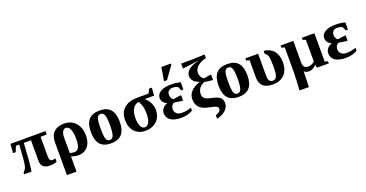

<svg xmlns="http://www.w3.org/2000/svg" viewBox="-39 -1590 5049 2649"><g transform="rotate(-20 2485.0 -265.0)"><path d="M490.2 -51.3Q511.2 -51.3 537.6 -57.6V-11.2Q522 -2.4 494.1 3.7Q466.3 9.8 437.5 9.8Q306.2 9.8 306.2 -106V-408.2H200.7L186 -187Q180.2 -89.8 165 0H56.6V-22Q89.4 -55.7 101.1 -88.6Q112.8 -121.6 117.7 -189.9L133.8 -408.2H85L52.2 -326.2H12.7L22.9 -459H537.6V-408.2H447.3V-114.7Q447.3 -51.3 490.2 -51.3Z M607.4 -270.5Q607.4 -366.2 661.1 -417.7Q714.8 -469.2 814 -469.2Q880.4 -469.2 932.6 -437.7Q984.9 -406.2 1013.4 -347.9Q1042 -289.6 1042 -210.9Q1042 -143.1 1018.8 -93.5Q995.6 -43.9 953.9 -17.1Q912.1 9.8 859.4 9.8Q802.7 9.8 748.5 -10.7V212.9H607.4ZM814.5 -49.3Q857.4 -49.3 878.4 -88.6Q899.4 -127.9 899.4 -209.5Q899.4 -301.8 877.7 -353.3Q856 -404.8 815.4 -404.8Q784.2 -404.8 766.4 -373.8Q748.5 -342.8 748.5 -283.2V-60.1Q776.9 -49.3 814.5 -49.3Z M1544.9 -231.9Q1544.9 -108.4 1491.9 -49.3Q1439 9.8 1330.1 9.8Q1224.6 9.8 1172.9 -50Q1121.1 -109.9 1121.1 -231.9Q1121.1 -353.5 1173.6 -412.4Q1226.1 -471.2 1334 -471.2Q1442.9 -471.2 1493.9 -410.4Q1544.9 -349.6 1544.9 -231.9ZM1401.9 -231.9Q1401.9 -339.4 1386 -380.6Q1370.1 -421.9 1331.1 -421.9Q1293.5 -421.9 1278.8 -382.3Q1264.2 -342.8 1264.2 -231.9Q1264.2 -119.1 1279.1 -79.1Q1293.9 -39.1 1331.1 -39.1Q1369.6 -39.1 1385.7 -81.3Q1401.9 -123.5 1401.9 -231.9Z M1931.2 -215.8Q1931.2 -324.2 1883.3 -398.4Q1827.1 -389.2 1795.7 -338.9Q1764.2 -288.6 1764.2 -206.5Q1764.2 -129.9 1785.6 -84.5Q1807.1 -39.1 1845.7 -39.1Q1887.2 -39.1 1909.2 -85.4Q1931.2 -131.8 1931.2 -215.8ZM1978 -405.8V-402.8Q2022.5 -364.7 2045.9 -315.2Q2069.3 -265.6 2069.3 -213.9Q2069.3 -147.5 2040.3 -96.7Q2011.2 -45.9 1958.5 -18.1Q1905.8 9.8 1838.4 9.8Q1739.7 9.8 1680.4 -54.2Q1621.1 -118.2 1621.1 -226.1Q1621.1 -335 1690.2 -397Q1759.3 -459 1881.3 -459H2050.3L2081.5 -520.5H2121.1L2113.3 -405.8Z M2533.7 -34.2Q2464.4 9.8 2362.8 9.8Q2262.2 9.8 2208.3 -26.9Q2154.3 -63.5 2154.3 -130.9Q2154.3 -170.4 2178.7 -201.4Q2203.1 -232.4 2246.1 -245.1V-248.5Q2173.3 -279.8 2173.3 -349.1Q2173.3 -405.3 2229.2 -438.2Q2285.2 -471.2 2380.9 -471.2Q2455.6 -471.2 2522 -453.6V-348.1H2490.2L2464.8 -404.3Q2432.1 -421.9 2388.2 -421.9Q2351.6 -421.9 2330.3 -401.9Q2309.1 -381.8 2309.1 -349.1Q2309.1 -320.8 2319.3 -299.6Q2329.6 -278.3 2346.7 -269L2398.9 -277.3Q2434.6 -283.7 2440.4 -283.7H2465.3V-206.5H2440.4Q2433.6 -206.5 2397.5 -213.4Q2355 -221.2 2338.4 -222.2Q2314.5 -211.9 2302.2 -190.7Q2290 -169.4 2290 -140.6Q2290 -101.6 2317.6 -76.7Q2345.2 -51.8 2392.1 -51.8Q2457 -51.8 2505.4 -67.9L2533.7 -76.7ZM2311.5 -545.9V-562L2342.3 -743.2H2481.4V-725.1L2353.5 -545.9Z M2843.8 -649.4 2614.7 -621.1V-693.8H2660.6Q2735.4 -693.8 2829.1 -696.3Q2922.9 -698.7 2962.4 -702.1V-648.9Q2883.3 -631.8 2835.7 -590.6Q2788.1 -549.3 2788.1 -494.1Q2788.1 -460.4 2804.7 -431.9Q2821.3 -403.3 2844.2 -395L2867.7 -399.4Q2920.9 -409.7 2931.6 -409.7H2951.2V-332.5H2931.2Q2916.5 -332.5 2885 -337.2Q2853.5 -341.8 2828.1 -346.2Q2773.9 -322.3 2749 -287.4Q2724.1 -252.4 2724.1 -205.1Q2724.1 -160.2 2753.4 -138.4Q2782.7 -116.7 2852.1 -103.5Q2929.7 -88.4 2964.4 -58.6Q2999 -28.8 2999 23.9Q2999 84 2950.4 128.4Q2901.9 172.9 2821.3 190.4V139.6Q2862.3 125 2878.9 109.9Q2895.5 94.7 2895.5 70.8Q2895.5 46.4 2872.3 33.2Q2849.1 20 2783.2 8.3Q2680.2 -9.8 2635.5 -54.9Q2590.8 -100.1 2590.8 -178.7Q2590.8 -242.7 2635.5 -291Q2680.2 -339.4 2766.1 -368.2V-371.6Q2711.9 -389.6 2684.6 -421.1Q2657.2 -452.6 2657.2 -494.6Q2657.2 -547.9 2704.6 -586.7Q2752 -625.5 2843.8 -646Z M3418.9 -231.9Q3418.9 -108.4 3366 -49.3Q3313 9.8 3204.1 9.8Q3098.6 9.8 3046.9 -50Q2995.1 -109.9 2995.1 -231.9Q2995.1 -353.5 3047.6 -412.4Q3100.1 -471.2 3208 -471.2Q3316.9 -471.2 3367.9 -410.4Q3418.9 -349.6 3418.9 -231.9ZM3275.9 -231.9Q3275.9 -339.4 3260 -380.6Q3244.1 -421.9 3205.1 -421.9Q3167.5 -421.9 3152.8 -382.3Q3138.2 -342.8 3138.2 -231.9Q3138.2 -119.1 3153.1 -79.1Q3168 -39.1 3205.1 -39.1Q3243.7 -39.1 3259.8 -81.3Q3275.9 -123.5 3275.9 -231.9Z M3707.5 9.8Q3518.1 9.8 3518.1 -161.1V-415L3471.7 -426.8V-459H3659.2V-132.8Q3659.2 -39.1 3723.1 -39.1Q3751.5 -39.1 3767.8 -56.2Q3784.2 -73.2 3791.3 -108.2Q3798.3 -143.1 3798.3 -224.6Q3798.3 -332 3787.4 -369.1Q3776.4 -406.2 3744.6 -425.8V-470.7Q3840.3 -459 3890.6 -398.2Q3940.9 -337.4 3940.9 -232.4Q3940.9 -118.7 3879.4 -54.4Q3817.9 9.8 3707.5 9.8Z M4346.7 -44.9Q4315.9 -14.2 4290.3 -2.2Q4264.6 9.8 4237.3 9.8Q4193.4 9.8 4167 -15.6Q4167 38.1 4160.6 212.9H4022.9V190.9Q4034.7 64 4034.7 -50.3V-414.6L3988.8 -426.8V-459H4175.8V-140.6Q4175.8 -96.2 4194.3 -75.9Q4212.9 -55.7 4251.5 -55.7Q4297.9 -55.7 4344.2 -94.2V-414.6L4302.2 -426.8V-459H4485.4V-43.9L4530.3 -31.7V0H4356Z M4949.7 -34.2Q4880.4 9.8 4778.8 9.8Q4678.2 9.8 4624.3 -26.9Q4570.3 -63.5 4570.3 -130.9Q4570.3 -170.4 4594.7 -201.4Q4619.1 -232.4 4662.1 -245.1V-248.5Q4589.4 -279.8 4589.4 -349.1Q4589.4 -405.3 4645.3 -438.2Q4701.2 -471.2 4796.9 -471.2Q4871.6 -471.2 4938 -453.6V-348.1H4906.2L4880.9 -404.3Q4848.1 -421.9 4804.2 -421.9Q4767.6 -421.9 4746.3 -401.9Q4725.1 -381.8 4725.1 -349.1Q4725.1 -320.8 4735.4 -299.6Q4745.6 -278.3 4762.7 -269L4814.9 -277.3Q4850.6 -283.7 4856.4 -283.7H4881.3V-206.5H4856.4Q4849.6 -206.5 4813.5 -213.4Q4771 -221.2 4754.4 -222.2Q4730.5 -211.9 4718.3 -190.7Q4706.1 -169.4 4706.1 -140.6Q4706.1 -101.6 4733.6 -76.7Q4761.2 -51.8 4808.1 -51.8Q4873 -51.8 4921.4 -67.9L4949.7 -76.7Z"/></g></svg>

Font: Liberation Serif
Style: Bold
Weight: 700
Designer: Steve Matteson
Foundry: Ascender Corporation
Version: Version 2.1.5